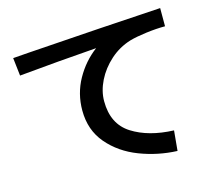

<svg xmlns="http://www.w3.org/2000/svg" viewBox="-104 -836 1103 989"><g transform="rotate(-15 447.0 -341.0)"><path d="M305 -302Q305 -392 347.5 -468Q390 -544 457 -594Q251 -579 42 -559L31 -655L110 -661Q525 -690 829 -708V-611Q782 -611 727.5 -604Q673 -597 638 -587Q576 -568 528 -525Q480 -482 453 -427.5Q426 -373 426 -319Q426 -197 513.5 -141.5Q601 -86 735 -81L725 26Q622 22 525.5 -15Q429 -52 367 -124.5Q305 -197 305 -302Z"/></g></svg>

Font: 카카오 큰글씨 ExtraBold
Style: Regular
Weight: 800
Designer: Park Young-rak; Lee Sang-min; Kim Jung-jin; Min Bon; Park Min-gyu;
Foundry: Kakao Corporation
Version: Version 2.003